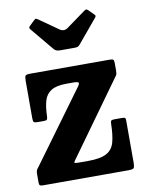

<svg xmlns="http://www.w3.org/2000/svg" viewBox="-86 -829 673 890"><g transform="rotate(-10 250.5 -384.0)"><path d="M232.5 -445Q184.5 -445 160 -429.5Q135.5 -414 127 -384.5Q118.5 -355 117.5 -313Q117 -301 114.2 -297Q111.5 -293 98.5 -293H71.5Q57 -293 52.8 -296.2Q48.5 -299.5 48.5 -314V-492.5Q48.5 -511 53 -515.5Q57.5 -520 76.5 -520H448.5Q461 -520 465.2 -516.8Q469.5 -513.5 469.5 -500V-465.5Q469.5 -449 465.2 -442.8Q461 -436.5 454.5 -428L215.5 -96Q206 -84 205 -79.5Q204 -75 226 -75H269.5Q327.5 -75 356 -90.5Q384.5 -106 393.8 -139.2Q403 -172.5 404 -225.5Q404 -236.5 407.2 -240.2Q410.5 -244 422.5 -244H458.5Q468.5 -244 472 -241.5Q475.5 -239 475.5 -229.5V-32.5Q475.5 -11 471 -5.5Q466.5 0 445 0H44.5Q33 0 29.2 -3Q25.5 -6 25.5 -17V-56Q25.5 -71.5 30.5 -78.5Q35.5 -85.5 42.5 -94.5L282.5 -422.5Q291.5 -434.5 289 -439.8Q286.5 -445 264.5 -445ZM201 -614.5 112 -721.5Q103 -730.5 113 -739L136 -761Q142.5 -767 145.5 -766.2Q148.5 -765.5 156 -760.5L243.5 -699Q263.5 -685 282.5 -698.5L373.5 -764.5Q380 -769 383.8 -767.8Q387.5 -766.5 393.5 -760.5L413 -741Q419.5 -735 420 -731.8Q420.5 -728.5 415 -722L324 -613Q319 -607 314.2 -604.8Q309.5 -602.5 298 -602.5H232Q219 -602.5 212.5 -605.5Q206 -608.5 201 -614.5Z"/></g></svg>

Font: Besley* Narrow
Style: Bold
Weight: 700
Width: 4
Designer: Owen Earl
Foundry: indestructible type*
Version: Version 3.000; ttfautohint (v1.8.3)